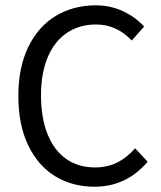

<svg xmlns="http://www.w3.org/2000/svg" viewBox="-20 -688 605 720"><path d="M520.5 -588.4 474.1 -536.1Q417 -596.2 340.3 -596.2Q277.8 -596.2 231.2 -564.9Q184.6 -533.7 159.2 -473.9Q133.8 -414.1 133.8 -331.1Q133.8 -246.1 158.2 -185.1Q182.6 -124 228.3 -92Q273.9 -60.1 336.4 -60.1Q381.8 -60.1 418.2 -77.9Q454.6 -95.7 486.8 -131.8L533.7 -81.5Q453.6 12.2 334.5 12.2Q251 12.2 186.5 -27.3Q122.1 -66.9 85.4 -143.8Q48.8 -220.7 48.8 -328.1Q48.8 -434.6 85.9 -511.5Q123 -588.4 189 -628.2Q254.9 -668 339.4 -668Q394.5 -668 441.7 -645.8Q488.8 -623.5 520.5 -588.4Z"/></svg>

Font: Varta
Style: Regular
Weight: 400
Designer: Joana Correia, Viktoriya Grabowska, Eben Sorkin
Foundry: Sorkin Type
Version: Version 1.002; ttfautohint (v1.3) -l 8 -r 24 -G 200 -x 12 -H